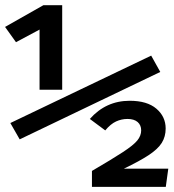

<svg xmlns="http://www.w3.org/2000/svg" viewBox="-30 -728 676 748"><path d="M124.1 -378.5V-612.8L32.3 -563.6L-10.3 -623.1L139 -707.7H212.3V-378.5ZM46.7 -185.1 10.3 -248.7 559 -511.3 594.4 -447.7ZM615.4 -227.2Q615.4 -195.9 600.3 -171.5Q585.1 -147.2 549.2 -123.6Q513.3 -100 452.3 -70.8H625.6L615.9 0H328.2V-62.1Q407.2 -108.2 448.7 -135.4Q490.3 -162.6 505.1 -181Q520 -199.5 520 -220Q520 -240.5 506.2 -252.6Q492.3 -264.6 466.7 -264.6Q443.6 -264.6 422.3 -254.9Q401 -245.1 380 -220L320 -264.6Q382.6 -335.4 475.4 -335.4Q543.1 -335.4 579.2 -304.6Q615.4 -273.8 615.4 -227.2Z"/></svg>

Font: Fira Code Medium
Style: Regular
Weight: 500
Designer: Carrois Corporate, Edenspiekermann AG, Nikita Prokopov
Foundry: Carrois Corporate, Edenspiekermann AG, Nikita Prokopov
Version: Version 6.002